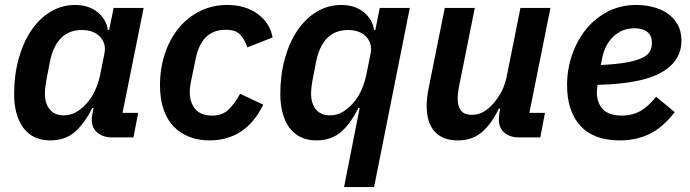

<svg xmlns="http://www.w3.org/2000/svg" viewBox="-20 -554 2782 774"><path d="M432 0Q396 0 373 -19Q350 -38 350 -72Q350 -80 351.5 -89Q353 -98 354 -103L357 -119H352Q320 -55 281 -21.5Q242 12 182 12Q146 12 118.5 -1.5Q91 -15 73 -40Q55 -65 46 -99Q37 -133 37 -175Q37 -251 55 -316.5Q73 -382 105.5 -430.5Q138 -479 183.5 -506.5Q229 -534 283 -534Q336 -534 372 -506Q408 -478 415 -433H420L438 -522H559L474 -99H537L518 0ZM237 -89Q266 -89 289.5 -103.5Q313 -118 330 -138Q350 -160 363 -188.5Q376 -217 383 -249L401 -338Q409 -378 383.5 -405.5Q358 -433 310 -433Q207 -433 181 -304L167 -232Q165 -221 163 -205Q161 -189 161 -177Q161 -137 180.5 -113Q200 -89 237 -89Z M825 12Q782 12 745.5 -1.5Q709 -15 682 -42Q655 -69 640 -111Q625 -153 625 -210Q625 -279 645 -338.5Q665 -398 701 -441.5Q737 -485 787 -509.5Q837 -534 896 -534Q969 -534 1018.5 -498Q1068 -462 1079 -403L977 -363Q966 -396 948 -415Q930 -434 889 -434Q791 -434 768 -313L750 -226Q745 -203 745 -183Q745 -141 767 -114.5Q789 -88 836 -88Q875 -88 899.5 -110.5Q924 -133 948 -176L1041 -132Q1007 -61 952.5 -24.5Q898 12 825 12Z M1430 -119H1425Q1393 -55 1354 -21.5Q1315 12 1255 12Q1219 12 1191.5 -1.5Q1164 -15 1146 -40Q1128 -65 1119 -99.5Q1110 -134 1110 -175Q1110 -251 1128 -316.5Q1146 -382 1178.5 -430.5Q1211 -479 1256.5 -506.5Q1302 -534 1356 -534Q1409 -534 1445 -506Q1481 -478 1488 -433H1493L1511 -522H1632L1488 200H1367ZM1310 -89Q1339 -89 1362.5 -103.5Q1386 -118 1403 -138Q1423 -160 1436 -188.5Q1449 -217 1456 -249L1474 -338Q1482 -378 1456.5 -405.5Q1431 -433 1383 -433Q1280 -433 1254 -304L1240 -232Q1238 -221 1236 -205Q1234 -189 1234 -177Q1234 -137 1253.5 -113Q1273 -89 1310 -89Z M1894 -522 1831 -208Q1825 -179 1825 -155Q1825 -125 1838.5 -108Q1852 -91 1882 -91Q1908 -91 1929.5 -103.5Q1951 -116 1969 -137Q2011 -185 2023 -247L2078 -522H2199L2114 -99H2177L2158 0H2072Q2036 0 2013.5 -19Q1991 -38 1991 -73Q1991 -81 1992 -89Q1993 -97 1994 -103L1997 -116H1991Q1962 -55 1923 -21.5Q1884 12 1826 12Q1764 12 1732 -24Q1700 -60 1700 -126Q1700 -144 1702 -161.5Q1704 -179 1708 -199L1773 -522Z M2479 12Q2373 12 2319.5 -47Q2266 -106 2266 -211Q2266 -274 2286 -332.5Q2306 -391 2342.5 -436Q2379 -481 2430.5 -507.5Q2482 -534 2546 -534Q2577 -534 2609 -526.5Q2641 -519 2667 -502.5Q2693 -486 2710 -458Q2727 -430 2727 -390Q2727 -308 2646.5 -262Q2566 -216 2389 -212Q2386 -192 2386 -183Q2386 -140 2410 -114Q2434 -88 2488 -88Q2527 -88 2559 -105Q2591 -122 2625 -164L2700 -102Q2651 -39 2597.5 -13.5Q2544 12 2479 12ZM2538 -440Q2488 -440 2453 -407Q2418 -374 2407 -317L2402 -292Q2466 -295 2506.5 -302.5Q2547 -310 2569.5 -321Q2592 -332 2600 -347Q2608 -362 2608 -381Q2608 -399 2601.5 -410.5Q2595 -422 2585 -428.5Q2575 -435 2562.5 -437.5Q2550 -440 2538 -440Z"/></svg>

Font: IBM Plex Sans SmBld
Style: Italic
Weight: 600
Italic angle: -11°
Designer: Mike Abbink, Paul van der Laan, Pieter van Rosmalen
Foundry: Bold Monday
Version: Version 3.005